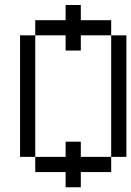

<svg xmlns="http://www.w3.org/2000/svg" viewBox="-20 -708 540 790"><path d="M312.5 0H437.5V-62.5H312.5V-125H250V-62.5H125V0H250V62.5H312.5ZM125 -62.5Q125 -62.5 125 -562.5H62.5Q62.5 -562.5 62.5 -62.5ZM437.5 -62.5H500Q500 -62.5 500 -562.5H437.5Q437.5 -562.5 437.5 -62.5ZM312.5 -562.5H437.5V-625H312.5V-687.5H250V-625H125V-562.5H250V-500H312.5Z"/></svg>

Font: BFUnifontExMono
Style: Regular
Weight: 500
Version: Version 15.0.06